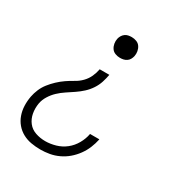

<svg xmlns="http://www.w3.org/2000/svg" viewBox="-164 -660 878 931"><g transform="rotate(30 275.0 -195.0)"><path d="M306 -426Q292 -426 279 -431Q266 -436 258.5 -447Q251 -458 248.5 -472Q246 -486 249 -500Q251 -509 256 -517.5Q261 -526 269 -532Q277 -538 286.5 -540Q296 -542 306 -542Q320 -542 333 -537Q346 -532 353.5 -521Q361 -510 363.5 -496Q366 -482 363 -468Q361 -459 356 -450Q351 -441 342.5 -435.5Q334 -430 325 -428Q316 -426 306 -426ZM194 152Q167 152 141.5 147.5Q116 143 94 131Q72 119 56 100Q40 81 31.5 57Q23 33 22 6.5Q21 -20 26 -47Q30 -68 39 -89.5Q48 -111 62.5 -129.5Q77 -148 94.5 -164.5Q112 -181 131.5 -194.5Q151 -208 172 -219.5Q193 -231 209.5 -248Q226 -265 235.5 -286Q245 -307 249 -329H303Q299 -307 292 -285Q285 -263 271.5 -242.5Q258 -222 240 -205.5Q222 -189 202 -175.5Q182 -162 161.5 -148.5Q141 -135 123.5 -118.5Q106 -102 93 -81Q80 -60 76 -38Q71 -9 76 18.5Q81 46 97 66.5Q113 87 139 96Q165 105 194 105Q222 105 251.5 96.5Q281 88 305 69Q329 50 344.5 22.5Q360 -5 365 -33V-34H417V-32Q412 -8 402 16.5Q392 41 376 63Q360 85 339.5 102.5Q319 120 294.5 131.5Q270 143 244.5 147.5Q219 152 194 152Z"/></g></svg>

Font: Lode Dark Term
Style: Italic
Weight: 400
Italic angle: -11°
Monospace: yes
Designer: Belleve Invis
Foundry: Belleve Invis
Version: Version 29.2.0